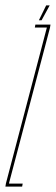

<svg xmlns="http://www.w3.org/2000/svg" viewBox="-63 -691 207 711"><path d="M-43 0 -41 -12 110 -587 110.5 -589H66L68 -600H124L122 -588L-29 -15L-29.5 -11H21L19 0ZM81 -616 108 -671H121L91 -616Z"/></svg>

Font: Anybody UltraCondensed Thin
Style: Italic
Weight: 100
Width: 1
Italic angle: -10°
Designer: Tyler Finck
Foundry: Etcetera Type Company
Version: Version 1.010; ttfautohint (v1.8.3) -l 8 -r 50 -G 200 -x 14 